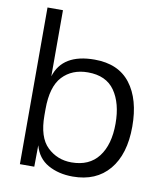

<svg xmlns="http://www.w3.org/2000/svg" viewBox="-83 -798 754 881"><g transform="rotate(10 293.5 -358.0)"><path d="M139 -730V-422Q173 -532 322 -532Q433 -532 489 -459Q545 -386 545 -259Q545 -130 484.5 -58Q424 14 315 14Q249 14 200 -13.5Q151 -41 135 -100L134 0H67V-730ZM139 -240Q139 -138 185.5 -93.5Q232 -49 298 -49Q381 -49 424 -105Q467 -161 467 -259Q467 -354 427 -411.5Q387 -469 302 -469Q228 -469 183.5 -421.5Q139 -374 139 -269Z"/></g></svg>

Font: Nacelle Light
Style: Regular
Weight: 300
Designer: Sora Sagano
Foundry: Sora Sagano
Version: Version 1.000;FEAKit 1.0